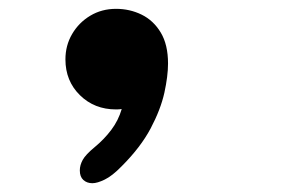

<svg xmlns="http://www.w3.org/2000/svg" viewBox="-20 -238 659 439"><path d="M245.3 -217.8Q276.8 -217.8 303.9 -204.5Q331 -191.2 347.6 -163.5Q364.2 -135.8 364.2 -92.7Q364.2 -64.2 355.8 -25.8Q347.2 12.6 324.4 55.7Q301.5 98.8 258.2 142.1Q236.7 164.2 219.6 172.5Q202.5 180.9 191.2 180.9Q178.8 180.9 170.6 173.5Q162.5 166.2 162.5 151.6Q162.5 139.8 169 127.8Q175.5 115.7 196.7 98.2Q218.2 80.5 234.4 59Q250.7 37.4 258.3 11.3Q255.3 11.8 252 12Q248.7 12.2 245.3 12.2Q195.8 12.2 162.7 -20.4Q129.6 -53 129.6 -102.2Q129.6 -134.1 144.9 -160.2Q160.2 -186.4 186.4 -202.1Q212.6 -217.8 245.3 -217.8Z"/></svg>

Font: Sono ExtraLight
Style: Regular
Weight: 200
Designer: Tyler Finck
Foundry: Tyler Finck
Version: Version 2.112